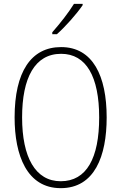

<svg xmlns="http://www.w3.org/2000/svg" viewBox="-20 -969 631 999"><path d="M410 -942V-949H365C335 -901 295 -850 252 -801V-791H276C319 -829 378 -895 410 -942ZM535 -358C535 -574 463 -724 298 -724C141 -724 56 -594 56 -358C56 -161 120 10 296 10C472 10 535 -156 535 -358ZM95 -358C95 -564 161 -689 298 -689C429 -689 496 -570 496 -358C496 -147 431 -26 296 -26C164 -26 95 -151 95 -358Z"/></svg>

Font: Noto Sans Arabic UI Cn XLt
Style: Regular
Weight: 200
Width: 3
Designer: Monotype Design Team, Nadine Chahine and Nizar Qandah
Foundry: Monotype Imaging Inc.
Version: Version 2.010